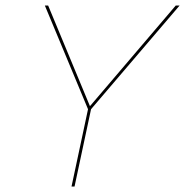

<svg xmlns="http://www.w3.org/2000/svg" viewBox="-20 -678 673 698"><path d="M311 -281 251 0H240L300 -281L143 -658H155L307 -292L619 -658H633Z"/></svg>

Font: Ysabeau Infant Hairline
Style: Italic
Weight: 100
Italic angle: -12°
Designer: Christian Thalmann (Catharsis Fonts)
Version: Version 0.003